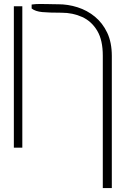

<svg xmlns="http://www.w3.org/2000/svg" viewBox="-20 -743 630 966"><path d="M542.6 203.1H497.2V-461.6Q497.5 -540.8 469.1 -588.4Q440.7 -636 393.5 -657.5Q346.2 -679 289.8 -679Q228 -679 193 -682.2Q158 -685.4 139.2 -700.3V-720.2Q158.4 -723 181.8 -723Q205.3 -723 230.1 -722.3Q240.8 -721.9 251.4 -721.8Q262.1 -721.6 272.7 -721.6Q322.4 -721.6 370.4 -706.3Q418.3 -691.1 457.2 -659.3Q496.1 -627.5 519.4 -578.5Q542.6 -529.5 542.6 -461.6ZM92.3 -711.6V0H49.7V-711.6Z"/></svg>

Font: Inter Thin BETA
Style: Regular
Weight: 100
Designer: Rasmus Andersson
Foundry: rsms
Version: Version 3.011;git-f93a4a705